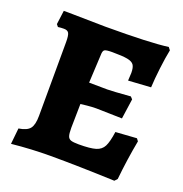

<svg xmlns="http://www.w3.org/2000/svg" viewBox="-121 -764 842 882"><g transform="rotate(20 299.5 -323.0)"><path d="M571 -200Q553 -105 543 -6L531 7Q351 0 216 0Q125 0 27 10L35 -68Q75 -74 89.5 -92.5Q104 -111 104 -155L105 -516Q105 -548 99 -559Q93 -570 75 -570Q60 -570 46 -568L37 -579L46 -647H68Q227 -644 250 -644Q468 -644 556 -656L566 -643Q558 -604 551.5 -550Q545 -496 543 -454L433 -447L435 -485Q435 -512 426.5 -524Q418 -536 394.5 -540.5Q371 -545 320 -545Q291 -545 283 -540Q275 -535 275 -515L268 -377L357 -376Q381 -376 470 -383L480 -372L466 -274Q367 -277 340 -277Q319 -277 295 -274.5Q271 -272 264 -271L262 -154Q262 -126 266 -114Q270 -102 281.5 -98Q293 -94 320 -94Q376 -94 402.5 -102Q429 -110 440.5 -132.5Q452 -155 459 -205L562 -212Z"/></g></svg>

Font: Alegreya SC ExtraBold
Style: Regular
Weight: 800
Designer: Juan Pablo del Peral
Foundry: Huerta Tipografica
Version: Version 2.007; ttfautohint (v1.6)